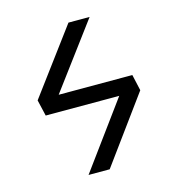

<svg xmlns="http://www.w3.org/2000/svg" viewBox="-105 -798 826 890"><g transform="rotate(-15 307.5 -353.0)"><path d="M210.8 0 443.1 -317.4H90.3L72.3 -394.9L303.6 -706.2H405.1L173.3 -394.9H526.7L544.1 -317.4L312.3 0Z"/></g></svg>

Font: FiraCode Nerd Font
Style: Regular
Weight: 400
Designer: Carrois Corporate, Edenspiekermann AG, Nikita Prokopov
Foundry: Carrois Corporate, Edenspiekermann AG, Nikita Prokopov
Version: Version 6.002;Nerd Fonts 2.2.2